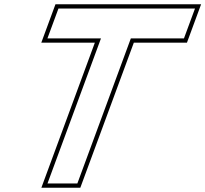

<svg xmlns="http://www.w3.org/2000/svg" viewBox="-20 -810 963 900"><path d="M645 -770H824H894L842.3 -630H772.3H593.3L368.4 -20L342.6 50H202.6L228.4 -20L453.3 -630H272.3H202.3L254 -770H324H505ZM922.7 -790H240L173.6 -610H424.6L173.9 70H356.5L607.3 -610H856.3Z"/></svg>

Font: Nordica Plus
Style: NordicaClassicRgOblOl
Weight: 500
Version: Version 1.01